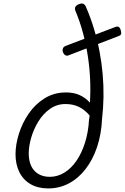

<svg xmlns="http://www.w3.org/2000/svg" viewBox="-20 -1037 699 1076"><path d="M251 19Q192 19 150.5 -5.5Q109 -30 88 -73.5Q67 -117 67 -172Q67 -227 86 -287.5Q105 -348 141 -400.5Q177 -453 230 -486Q283 -519 350 -519Q393 -519 425.5 -504.5Q458 -490 484 -462Q488 -528 485 -593.5Q482 -659 472 -724Q462 -789 445 -852.5Q428 -916 402 -978Q398 -990 402.5 -998.5Q407 -1007 421 -1013Q449 -1026 461 -1000Q488 -938 507 -874.5Q526 -811 538 -747.5Q550 -684 555.5 -620Q561 -556 560 -494Q559 -432 552 -372Q548 -284 524 -213Q500 -142 459.5 -89.5Q419 -37 365.5 -9Q312 19 251 19ZM259 -46Q302 -46 340.5 -69.5Q379 -93 408.5 -136Q438 -179 456.5 -237.5Q475 -296 479 -367Q480 -373 481 -379Q482 -385 482 -390Q455 -422 422 -438Q389 -454 347 -454Q299 -454 260.5 -427Q222 -400 195.5 -357Q169 -314 155 -266Q141 -218 141 -177Q141 -136 155 -106.5Q169 -77 196 -61.5Q223 -46 259 -46ZM362 -726Q353 -723 344.5 -728.5Q336 -734 331 -750Q330 -761 333.5 -768Q337 -775 346 -779L627 -886Q650 -895 657 -866Q661 -852 658 -845Q655 -838 645 -835Z"/></svg>

Font: Playwrite RO Light
Style: Regular
Weight: 300
Version: Version 1.002